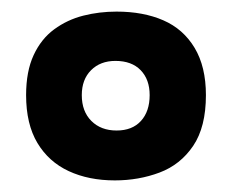

<svg xmlns="http://www.w3.org/2000/svg" viewBox="-20 -691 400 331"><path d="M178 -380Q133 -380 98.5 -396Q64 -412 44.5 -444.5Q25 -477 25 -527Q25 -568 38 -596Q51 -624 73.5 -640.5Q96 -657 123.5 -664Q151 -671 181 -671Q227 -671 261.5 -656Q296 -641 315.5 -608.5Q335 -576 335 -527Q335 -472 313 -439.5Q291 -407 255 -393.5Q219 -380 178 -380ZM181 -466Q208 -466 223 -482.5Q238 -499 238 -527Q238 -554 222.5 -570Q207 -586 179 -586Q153 -586 137 -570Q121 -554 121 -527Q121 -499 137.5 -482.5Q154 -466 181 -466Z"/></svg>

Font: Bricolage Grotesque
Style: Bold
Weight: 700
Designer: Mathieu Triay
Foundry: Atelier Triay
Version: Version 1.001;gftools[0.9.33.dev8+g029e19f]